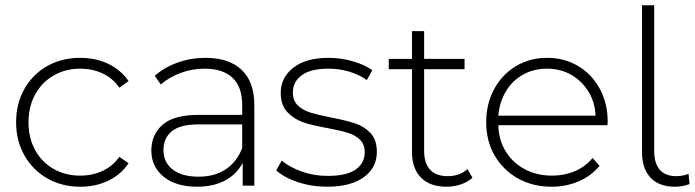

<svg xmlns="http://www.w3.org/2000/svg" viewBox="-20 -703 2631 727"><path d="M41 -240Q41 -311 72.5 -366.5Q104 -422 159 -453Q214 -484 284 -484Q342 -484 389.5 -461.5Q437 -439 467 -396L432 -371Q407 -407 368.5 -425Q330 -443 284 -443Q228 -443 183.5 -417.5Q139 -392 113.5 -346Q88 -300 88 -240Q88 -180 113.5 -134Q139 -88 183.5 -63Q228 -38 284 -38Q330 -38 368.5 -56Q407 -74 432 -109L467 -85Q437 -41 389.5 -18.5Q342 4 284 4Q214 4 159 -27.5Q104 -59 72.5 -114.5Q41 -170 41 -240Z M943 -305V0H899V-86Q876 -43 832 -19.5Q788 4 726 4Q646 4 599.5 -34Q553 -72 553 -133Q553 -193 595.5 -230.5Q638 -268 732 -268H897V-306Q897 -374 860.5 -408.5Q824 -443 754 -443Q707 -443 663 -426.5Q619 -410 589 -383L566 -416Q602 -448 652.5 -466Q703 -484 758 -484Q847 -484 895 -438.5Q943 -393 943 -305ZM897 -142V-232H733Q662 -232 630.5 -206Q599 -180 599 -135Q599 -88 634 -61Q669 -34 732 -34Q792 -34 834 -61.5Q876 -89 897 -142Z M1026 -58 1047 -95Q1076 -70 1122.5 -53.5Q1169 -37 1220 -37Q1292 -37 1326.5 -61Q1361 -85 1361 -127Q1361 -157 1342.5 -174.5Q1324 -192 1296 -200.5Q1268 -209 1220 -218Q1163 -228 1128 -240Q1093 -252 1068 -278.5Q1043 -305 1043 -352Q1043 -409 1090.5 -446.5Q1138 -484 1225 -484Q1271 -484 1316 -471Q1361 -458 1390 -437L1369 -400Q1339 -421 1301.5 -432Q1264 -443 1224 -443Q1157 -443 1123 -418.5Q1089 -394 1089 -353Q1089 -321 1108.5 -303Q1128 -285 1156 -276.5Q1184 -268 1234 -258Q1291 -247 1325.5 -235.5Q1360 -224 1383.5 -198.5Q1407 -173 1407 -128Q1407 -68 1357.5 -32Q1308 4 1218 4Q1160 4 1107.5 -13.5Q1055 -31 1026 -58Z M1769 -30Q1752 -14 1725.5 -5Q1699 4 1671 4Q1608 4 1574 -30.5Q1540 -65 1540 -127V-441H1452V-480H1540V-585H1586V-480H1739V-441H1586V-132Q1586 -85 1608.5 -60.5Q1631 -36 1675 -36Q1721 -36 1750 -63Z M2280 -229H1867Q1868 -173 1895 -129.5Q1922 -86 1967.5 -62Q2013 -38 2070 -38Q2117 -38 2157 -55Q2197 -72 2224 -105L2250 -75Q2219 -37 2171.5 -16.5Q2124 4 2069 4Q1997 4 1941 -27.5Q1885 -59 1853 -114Q1821 -169 1821 -240Q1821 -310 1851 -365.5Q1881 -421 1933.5 -452.5Q1986 -484 2051.5 -484Q2117 -484 2169 -453Q2221 -422 2251 -367Q2281 -312 2281 -242ZM1867 -265H2235Q2233 -316 2208 -356.5Q2183 -397 2142.5 -420Q2102 -443 2051.5 -443Q2001 -443 1960.5 -420.5Q1920 -398 1895.5 -357Q1871 -316 1867 -265Z M2411 -126V-683H2457V-132Q2457 -85 2478 -60.5Q2499 -36 2541 -36Q2565 -36 2587 -45L2591 -6Q2565 4 2536 4Q2475 4 2443 -30.5Q2411 -65 2411 -126Z"/></svg>

Font: Montserrat Ace
Style: Light
Weight: 300
Designer: Julieta Ulanovsky
Foundry: Julieta Ulanovsky
Version: Version 1